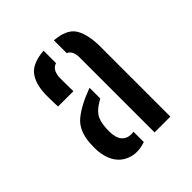

<svg xmlns="http://www.w3.org/2000/svg" viewBox="-131 -890 598 598"><g transform="rotate(-45 168.0 -591.5)"><path d="M216.5 -382V-714Q215.5 -743 197.5 -750V-806.5Q247.5 -802.5 265.8 -776.8Q284 -751 286 -698.5V-382ZM61 -651.5Q60.5 -657 60.2 -669Q60 -681 59.8 -692.8Q59.5 -704.5 60 -709Q62 -754.5 82 -778.5Q102 -802.5 152 -806.5V-751.5Q131 -745.5 128 -715Q127.5 -710.5 127.8 -697.2Q128 -684 128.2 -670.8Q128.5 -657.5 128.5 -651.5ZM50.5 -464.5Q49.5 -479.5 50.5 -498.5Q53.5 -552 84.5 -577.5Q115.5 -603 171.5 -623.5V-576Q144.5 -562 132.5 -545.5Q120.5 -529 119 -498.5Q118 -482 119.5 -470Q122.5 -446.5 136.5 -436.5Q150.5 -426.5 171.5 -430V-384.5Q127 -369 92 -389.5Q57 -410 50.5 -464.5Z"/></g></svg>

Font: Big Shoulders Stencil Display SemiBold
Style: Regular
Weight: 600
Designer: Patric King
Foundry: XO Type Co
Version: Version 1.000